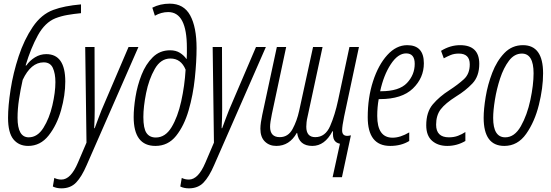

<svg xmlns="http://www.w3.org/2000/svg" viewBox="-20 -788 3016 1050"><path d="M337 -342Q337 -492 233 -492Q200 -492 171.5 -474.5Q143 -457 124 -430H120Q149 -526 187.5 -595.5Q226 -665 283 -688Q314 -700 348 -706Q382 -712 423 -716V-764Q331 -756 272 -734Q206 -710 159 -640.5Q112 -571 82 -480Q52 -389 38 -298.5Q24 -208 24 -144Q24 -62 53.5 -26Q83 10 134 10Q201 10 246 -47Q291 -104 314 -185.5Q337 -267 337 -342ZM76 -144Q76 -192 84 -245Q92 -298 104 -351Q149 -447 219 -447Q255 -447 269 -416.5Q283 -386 283 -339Q283 -283 266.5 -212Q250 -141 217.5 -89Q185 -37 137 -37Q76 -37 76 -144Z M454 115 737 -531H683L535 -185Q528 -166 517.5 -139.5Q507 -113 498 -87H495Q498 -143 498 -190L497 -531H446L453 -8L406 102Q367 194 316 194Q295 194 277 185L269 232Q289 242 316 242Q366 242 396.5 210Q427 178 454 115Z M1055 -525Q1055 -640 1020 -704Q985 -768 908 -768Q856 -768 813 -746L827 -702Q862 -722 900 -722Q1002 -722 1002 -527Q1002 -512 1002 -496Q1002 -480 1001 -466H999Q986 -485 964 -499Q942 -513 910 -513Q854 -513 815.5 -475Q777 -437 754 -378.5Q731 -320 721 -258Q711 -196 711 -148Q711 10 830 10Q899 10 943 -45Q987 -100 1011.5 -184.5Q1036 -269 1045.5 -360.5Q1055 -452 1055 -525ZM764 -148Q764 -204 779 -279Q794 -354 826.5 -411Q859 -468 912 -468Q970 -468 995 -407Q990 -320 971 -234Q952 -148 918 -92Q884 -36 832 -36Q798 -36 781 -61Q764 -86 764 -148Z M1151 115 1434 -531H1380L1232 -185Q1225 -166 1214.5 -139.5Q1204 -113 1195 -87H1192Q1195 -143 1195 -190L1194 -531H1143L1150 -8L1103 102Q1064 194 1013 194Q992 194 974 185L966 232Q986 242 1013 242Q1063 242 1093.5 210Q1124 178 1151 115Z M1850 181 1899 -48Q1887 -45 1879 -45Q1851 -45 1851 -75Q1851 -98 1862 -151L1943 -531H1891L1829 -240Q1812 -160 1785.5 -99Q1759 -38 1704 -38Q1655 -38 1655 -95Q1655 -105 1656.5 -119.5Q1658 -134 1662 -150L1744 -531H1692L1616 -182Q1604 -127 1580 -82.5Q1556 -38 1510 -38Q1457 -38 1457 -95Q1457 -117 1467 -165L1545 -531H1494L1414 -159Q1410 -141 1407 -120Q1404 -99 1404 -84Q1404 -38 1428.5 -14Q1453 10 1491 10Q1563 10 1603 -61H1605Q1615 10 1688 10Q1756 10 1798 -70H1801Q1799 -36 1808.5 -21Q1818 -6 1839 -2L1799 181Z M2218 -17V-64Q2169 -35 2127 -35Q2043 -35 2043 -154Q2043 -202 2051 -246H2058Q2178 -246 2238 -304Q2298 -362 2298 -442Q2298 -541 2207 -541Q2147 -541 2098 -487Q2049 -433 2020 -343.5Q1991 -254 1991 -147Q1991 10 2114 10Q2174 10 2218 -17ZM2201 -496Q2248 -496 2248 -439Q2248 -379 2205.5 -334Q2163 -289 2063 -289H2059Q2078 -377 2117 -436.5Q2156 -496 2201 -496Z M2525 -17V-66Q2507 -54 2485 -45.5Q2463 -37 2435 -37Q2365 -37 2365 -106Q2365 -157 2390 -190Q2415 -223 2475 -261Q2526 -292 2563.5 -331.5Q2601 -371 2601 -439Q2601 -541 2496 -541Q2442 -541 2392 -510L2407 -469Q2425 -479 2444.5 -487Q2464 -495 2489 -495Q2549 -495 2549 -436Q2549 -384 2516.5 -354.5Q2484 -325 2438 -295Q2383 -260 2347 -217.5Q2311 -175 2311 -103Q2311 -46 2343 -18Q2375 10 2426 10Q2479 10 2525 -17Z M2950 -387Q2950 -541 2840 -541Q2780 -541 2738.5 -498Q2697 -455 2672 -390Q2647 -325 2636 -258Q2625 -191 2625 -144Q2625 10 2738 10Q2811 10 2857.5 -56Q2904 -122 2927 -214.5Q2950 -307 2950 -387ZM2677 -143Q2677 -183 2686.5 -242Q2696 -301 2715 -359Q2734 -417 2763.5 -456Q2793 -495 2834 -495Q2898 -495 2898 -387Q2898 -324 2880.5 -241.5Q2863 -159 2828.5 -98Q2794 -37 2743 -37Q2677 -37 2677 -143Z"/></svg>

Font: Noto Sans Display Condensed Light
Style: Italic
Weight: 300
Width: 3
Designer: Monotype Design team
Foundry: Monotype Imaging Inc.
Version: 1.000